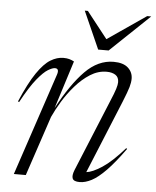

<svg xmlns="http://www.w3.org/2000/svg" viewBox="-53 -777 677 832"><g transform="rotate(5 285.5 -361.0)"><path d="M33 -312.5 28 -315Q63 -397 93.5 -441.5Q124 -486 152 -503Q180 -520 207.5 -520Q223 -520 233.5 -517Q244 -514 254.5 -508.5L188.5 -300Q246 -407.5 302.5 -464.8Q359 -522 426 -522Q468 -522 489 -503Q510 -484 510 -455.5Q510 -439.5 504.2 -419.2Q498.5 -399 480 -353.5L349.5 -35.5Q375.5 -38 417 -65Q458.5 -92 513 -154L517 -151Q472.5 -89 438 -53.8Q403.5 -18.5 376 -4.2Q348.5 10 324.5 10Q299 10 293.5 -2.5Q288 -15 298 -40L424.5 -347.5Q441.5 -387.5 447.2 -406.2Q453 -425 453 -435.5Q453 -457.5 438 -467Q423 -476.5 400 -476.5Q362.5 -476.5 328.2 -454.8Q294 -433 264.8 -399.5Q235.5 -366 213 -328.8Q190.5 -291.5 176.5 -260.5L89.5 0H37.5L186.5 -446Q195 -472.5 175 -472.5Q164.5 -472.5 145.2 -461Q126 -449.5 98 -415.2Q70 -381 33 -312.5ZM571 -732 400 -569H354.5L282 -732H295.5L386 -617L553.5 -732Z"/></g></svg>

Font: Newsreader Display Light
Style: Italic
Weight: 300
Italic angle: -17°
Designer: Hugues Gentile
Foundry: Production Type
Version: Version 1.001